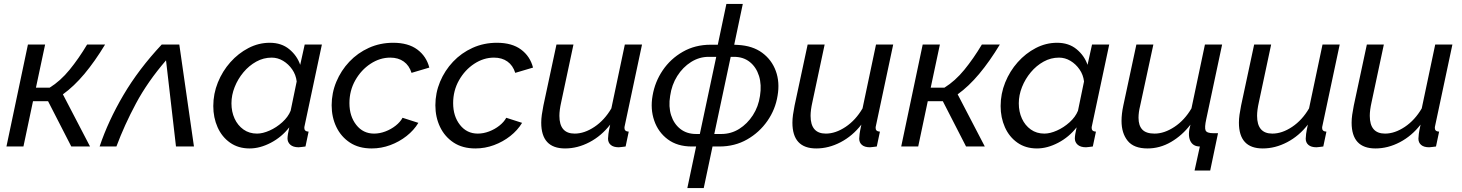

<svg xmlns="http://www.w3.org/2000/svg" viewBox="-20 -750 7484 983"><path d="M13 0 123 -522H211L164 -301H234Q289 -335 336 -392.5Q383 -450 426 -522H518Q466 -436 412.5 -372Q359 -308 302 -267L441 0H345L226 -232H149L100 0Z M490 0Q534 -131 612 -263.5Q690 -396 808 -522H898L973 0H881L830 -441Q736 -332 676.5 -221Q617 -110 576 0Z M1258 10Q1200 10 1158 -19.5Q1116 -49 1094 -98.5Q1072 -148 1072 -207Q1072 -270 1095.5 -328Q1119 -386 1159.5 -431.5Q1200 -477 1252 -504Q1304 -531 1361 -531Q1421 -531 1461 -498Q1501 -465 1517 -418L1540 -522H1628L1540 -108Q1539 -104 1538.5 -101Q1538 -98 1538 -95Q1538 -77 1560 -76L1544 0Q1533 1 1524.5 2.5Q1516 4 1509 4Q1481 4 1466.5 -9Q1452 -22 1452 -41Q1452 -58 1461 -98Q1422 -48 1366.5 -19Q1311 10 1258 10ZM1296 -66Q1325 -66 1360 -81.5Q1395 -97 1425 -124Q1455 -151 1468 -183L1499 -333Q1495 -367 1476 -394.5Q1457 -422 1429.5 -438.5Q1402 -455 1371 -455Q1329 -455 1292 -434.5Q1255 -414 1226.5 -380Q1198 -346 1181.5 -304.5Q1165 -263 1165 -221Q1165 -178 1181 -143Q1197 -108 1226.5 -87Q1256 -66 1296 -66Z M1883 10Q1817 10 1771.5 -20Q1726 -50 1702 -100Q1678 -150 1678 -211Q1678 -274 1702 -331.5Q1726 -389 1768.5 -434Q1811 -479 1868.5 -505Q1926 -531 1993 -531Q2070 -531 2116.5 -496.5Q2163 -462 2178 -404L2087 -377Q2075 -415 2047 -435Q2019 -455 1978 -455Q1925 -455 1877 -423.5Q1829 -392 1799 -339Q1769 -286 1769 -222Q1769 -155 1804 -110.5Q1839 -66 1895 -66Q1924 -66 1953 -77Q1982 -88 2005.5 -106.5Q2029 -125 2041 -147L2122 -121Q2099 -83 2061.5 -53.5Q2024 -24 1978 -7Q1932 10 1883 10Z M2414 10Q2348 10 2302.5 -20Q2257 -50 2233 -100Q2209 -150 2209 -211Q2209 -274 2233 -331.5Q2257 -389 2299.5 -434Q2342 -479 2399.5 -505Q2457 -531 2524 -531Q2601 -531 2647.5 -496.5Q2694 -462 2709 -404L2618 -377Q2606 -415 2578 -435Q2550 -455 2509 -455Q2456 -455 2408 -423.5Q2360 -392 2330 -339Q2300 -286 2300 -222Q2300 -155 2335 -110.5Q2370 -66 2426 -66Q2455 -66 2484 -77Q2513 -88 2536.5 -106.5Q2560 -125 2572 -147L2653 -121Q2630 -83 2592.5 -53.5Q2555 -24 2509 -7Q2463 10 2414 10Z M2873 10Q2751 10 2751 -122Q2751 -141 2754 -162.5Q2757 -184 2762 -209L2829 -522H2916L2853 -226Q2844 -186 2844 -157Q2844 -66 2922 -66Q2972 -66 3023.5 -100.5Q3075 -135 3110 -195L3179 -522H3267L3179 -108Q3178 -104 3177.5 -101Q3177 -98 3177 -95Q3177 -77 3199 -76L3183 0Q3172 1 3163.5 2.5Q3155 4 3148 4Q3121 4 3107 -8Q3093 -20 3093 -40Q3093 -49 3095 -64.5Q3097 -80 3104 -112Q3059 -54 2998 -22Q2937 10 2873 10Z M3499 213 3544 0H3522Q3448 0 3399 -36.5Q3350 -73 3329.5 -132.5Q3309 -192 3321 -260Q3333 -331 3373 -390Q3413 -449 3476 -485Q3539 -521 3618 -521H3655L3699 -730H3783L3739 -521L3758 -520Q3833 -516 3882 -480Q3931 -444 3952 -386.5Q3973 -329 3961 -260Q3950 -190 3909 -131Q3868 -72 3805 -36Q3742 0 3663 0H3628L3583 213ZM3544 -64H3563L3647 -459H3608Q3560 -459 3518 -432.5Q3476 -406 3447.5 -361Q3419 -316 3411 -259Q3402 -204 3416 -160Q3430 -116 3463 -90Q3496 -64 3544 -64ZM3637 -64H3673Q3723 -64 3764.5 -90Q3806 -116 3834.5 -160Q3863 -204 3871 -259Q3880 -316 3866 -361Q3852 -406 3819 -432.5Q3786 -459 3738 -459H3721Z M4159 10Q4037 10 4037 -122Q4037 -141 4040 -162.5Q4043 -184 4048 -209L4115 -522H4202L4139 -226Q4130 -186 4130 -157Q4130 -66 4208 -66Q4258 -66 4309.5 -100.5Q4361 -135 4396 -195L4465 -522H4553L4465 -108Q4464 -104 4463.5 -101Q4463 -98 4463 -95Q4463 -77 4485 -76L4469 0Q4458 1 4449.5 2.5Q4441 4 4434 4Q4407 4 4393 -8Q4379 -20 4379 -40Q4379 -49 4381 -64.5Q4383 -80 4390 -112Q4345 -54 4284 -22Q4223 10 4159 10Z M4594 0 4704 -522H4792L4745 -301H4815Q4870 -335 4917 -392.5Q4964 -450 5007 -522H5099Q5047 -436 4993.5 -372Q4940 -308 4883 -267L5022 0H4926L4807 -232H4730L4681 0Z M5289 10Q5231 10 5189 -19.5Q5147 -49 5125 -98.5Q5103 -148 5103 -207Q5103 -270 5126.5 -328Q5150 -386 5190.5 -431.5Q5231 -477 5283 -504Q5335 -531 5392 -531Q5452 -531 5492 -498Q5532 -465 5548 -418L5571 -522H5659L5571 -108Q5570 -104 5569.5 -101Q5569 -98 5569 -95Q5569 -77 5591 -76L5575 0Q5564 1 5555.5 2.5Q5547 4 5540 4Q5512 4 5497.5 -9Q5483 -22 5483 -41Q5483 -58 5492 -98Q5453 -48 5397.5 -19Q5342 10 5289 10ZM5327 -66Q5356 -66 5391 -81.5Q5426 -97 5456 -124Q5486 -151 5499 -183L5530 -333Q5526 -367 5507 -394.5Q5488 -422 5460.5 -438.5Q5433 -455 5402 -455Q5360 -455 5323 -434.5Q5286 -414 5257.5 -380Q5229 -346 5212.5 -304.5Q5196 -263 5196 -221Q5196 -178 5212 -143Q5228 -108 5257.5 -87Q5287 -66 5327 -66Z M6096 123 6123 0Q6087 0 6073.5 -30Q6060 -60 6075 -112Q6033 -57 5976 -23.5Q5919 10 5855 10Q5785 10 5753.5 -29Q5722 -68 5722 -131Q5722 -167 5731 -209L5798 -522H5885L5817 -207Q5813 -191 5811 -176Q5809 -161 5809 -147Q5809 -107 5828.5 -86.5Q5848 -66 5891 -66Q5941 -66 5993 -100.5Q6045 -135 6080 -195L6149 -522H6237L6156 -141Q6146 -96 6152.5 -82Q6159 -68 6192 -68H6216L6176 123Z M6445 10Q6323 10 6323 -122Q6323 -141 6326 -162.5Q6329 -184 6334 -209L6401 -522H6488L6425 -226Q6416 -186 6416 -157Q6416 -66 6494 -66Q6544 -66 6595.5 -100.5Q6647 -135 6682 -195L6751 -522H6839L6751 -108Q6750 -104 6749.5 -101Q6749 -98 6749 -95Q6749 -77 6771 -76L6755 0Q6744 1 6735.5 2.5Q6727 4 6720 4Q6693 4 6679 -8Q6665 -20 6665 -40Q6665 -49 6667 -64.5Q6669 -80 6676 -112Q6631 -54 6570 -22Q6509 10 6445 10Z M7022 10Q6900 10 6900 -122Q6900 -141 6903 -162.5Q6906 -184 6911 -209L6978 -522H7065L7002 -226Q6993 -186 6993 -157Q6993 -66 7071 -66Q7121 -66 7172.5 -100.5Q7224 -135 7259 -195L7328 -522H7416L7328 -108Q7327 -104 7326.5 -101Q7326 -98 7326 -95Q7326 -77 7348 -76L7332 0Q7321 1 7312.5 2.5Q7304 4 7297 4Q7270 4 7256 -8Q7242 -20 7242 -40Q7242 -49 7244 -64.5Q7246 -80 7253 -112Q7208 -54 7147 -22Q7086 10 7022 10Z"/></svg>

Font: Raleway Medium
Style: Italic
Weight: 500
Italic angle: -12°
Designer: Matt McInerney, Pablo Impallari, Rodrigo Fuenzalida
Foundry: Matt McInerney, Pablo Impallari, Rodrigo Fuenzalida
Version: Version 4.026